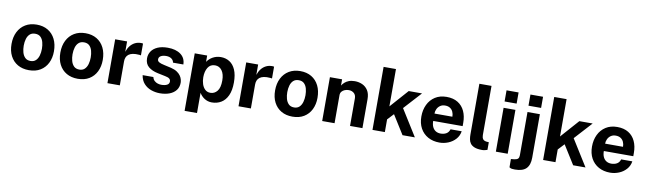

<svg xmlns="http://www.w3.org/2000/svg" viewBox="-46 -1403 7508 2229"><g transform="rotate(10 3708.0 -288.5)"><path d="M287.9 10Q212 10 155.8 -22.4Q99.7 -54.9 68.7 -114.5Q37.8 -174.1 37.8 -255.6Q37.8 -337 68.6 -398.1Q99.4 -459.2 155.7 -493.1Q211.9 -527 288.6 -527Q365.1 -527 421 -493.6Q476.8 -460.2 507.3 -399.3Q537.8 -338.3 537.8 -255.6Q537.8 -177.7 508.1 -117.9Q478.5 -58 422.7 -24Q366.9 10 287.9 10ZM288.6 -98.5Q327 -98.5 350.5 -120.9Q373.9 -143.3 384.6 -180.2Q395.2 -217.2 395.2 -260.4Q395.2 -301.4 385.5 -337.8Q375.8 -374.3 352.5 -396.9Q329.2 -419.6 288.6 -419.6Q249.8 -419.6 226.1 -398.2Q202.3 -376.8 191.5 -340.6Q180.6 -304.4 180.6 -260.4Q180.6 -220 190.5 -182.8Q200.5 -145.7 224 -122.1Q247.6 -98.5 288.6 -98.5Z M863.4 10Q787.5 10 731.3 -22.4Q675.2 -54.9 644.2 -114.5Q613.3 -174.1 613.3 -255.6Q613.3 -337 644.1 -398.1Q674.9 -459.2 731.2 -493.1Q787.4 -527 864.1 -527Q940.6 -527 996.5 -493.6Q1052.3 -460.2 1082.8 -399.3Q1113.3 -338.3 1113.3 -255.6Q1113.3 -177.7 1083.6 -117.9Q1054 -58 998.2 -24Q942.4 10 863.4 10ZM864.1 -98.5Q902.5 -98.5 926 -120.9Q949.4 -143.3 960.1 -180.2Q970.7 -217.2 970.7 -260.4Q970.7 -301.4 961 -337.8Q951.3 -374.3 928 -396.9Q904.7 -419.6 864.1 -419.6Q825.3 -419.6 801.6 -398.2Q777.8 -376.8 767 -340.6Q756.1 -304.4 756.1 -260.4Q756.1 -220 766 -182.8Q776 -145.7 799.5 -122.1Q823.1 -98.5 864.1 -98.5Z M1213.5 0V-517H1354V-394.6Q1366.5 -434.1 1389.3 -463.8Q1412.2 -493.6 1444.7 -510.3Q1477.2 -527 1517.8 -527Q1525.1 -527 1531.3 -526.3Q1537.5 -525.6 1540.5 -523.9V-384.9Q1536.2 -386.8 1529.9 -387.4Q1523.7 -388 1518.5 -388.4Q1475.2 -392.2 1445 -386Q1414.7 -379.9 1395.7 -365.5Q1376.7 -351.1 1368.1 -330.1Q1359.4 -309.1 1359.4 -283V0Z M1832.2 10Q1778.2 10 1728.4 -7.7Q1678.6 -25.4 1643.9 -63.6Q1609.2 -101.8 1599.8 -162.8H1726.2Q1732.8 -135.2 1750.2 -119.3Q1767.6 -103.3 1789.5 -96.6Q1811.4 -89.9 1831.5 -89.9Q1873.3 -89.9 1899 -103.2Q1924.8 -116.6 1924.8 -144Q1924.8 -165.2 1909.7 -177.7Q1894.6 -190.2 1859.5 -196.7L1768.4 -215.6Q1699.9 -229.9 1658.3 -264.7Q1616.7 -299.6 1616 -363.4Q1615.7 -410 1640.4 -447Q1665.2 -484 1713.7 -505.5Q1762.2 -527 1832.9 -527Q1928.6 -527 1985.7 -484.9Q2042.8 -442.8 2043.8 -366.6H1921.9Q1916.6 -396.7 1892.2 -412.9Q1867.8 -429.2 1831.2 -429.2Q1793.6 -429.2 1769 -415.6Q1744.3 -401.9 1744.3 -374.4Q1744.3 -354.2 1764.3 -342.4Q1784.2 -330.5 1826.4 -322L1910.5 -303.1Q1953.8 -292.3 1981 -274.2Q2008.3 -256 2023.3 -234.5Q2038.3 -213.1 2044.1 -191.3Q2050 -169.6 2050 -152.2Q2050 -100.4 2022.4 -64.3Q1994.8 -28.2 1945.8 -9.1Q1896.8 10 1832.2 10Z M2151.5 161V-517H2297.8L2298.4 -442.6Q2310.1 -460.8 2326.7 -476.1Q2343.4 -491.5 2364 -502.9Q2384.7 -514.4 2408.6 -520.7Q2432.6 -527 2458.8 -527Q2516.6 -527 2561.6 -498.7Q2606.7 -470.3 2632.4 -411.6Q2658.2 -352.9 2658.2 -262.5Q2658.2 -168.7 2630.3 -108.4Q2602.5 -48.2 2554.1 -19.1Q2505.7 10 2444.4 10Q2419.5 10 2397.5 3.3Q2375.4 -3.5 2356.7 -15.6Q2338 -27.7 2323.3 -43.4Q2308.5 -59.1 2297.7 -77.5V161ZM2409.3 -97.1Q2456.8 -97.1 2489.1 -136.5Q2521.3 -175.8 2521.3 -261.2Q2521.3 -336.3 2490.7 -378.6Q2460.1 -420.9 2409.3 -420.9Q2352.8 -420.9 2325 -375.2Q2297.2 -329.5 2297.2 -261.2Q2297.2 -218.2 2309.6 -180.7Q2321.9 -143.2 2346.7 -120.1Q2371.5 -97.1 2409.3 -97.1Z M2758.5 0V-517H2899V-394.6Q2911.5 -434.1 2934.3 -463.8Q2957.2 -493.6 2989.7 -510.3Q3022.2 -527 3062.8 -527Q3070.1 -527 3076.3 -526.3Q3082.5 -525.6 3085.5 -523.9V-384.9Q3081.2 -386.8 3074.9 -387.4Q3068.7 -388 3063.5 -388.4Q3020.2 -392.2 2990 -386Q2959.7 -379.9 2940.7 -365.5Q2921.7 -351.1 2913.1 -330.1Q2904.4 -309.1 2904.4 -283V0Z M3394.9 10Q3319 10 3262.8 -22.4Q3206.7 -54.9 3175.7 -114.5Q3144.8 -174.1 3144.8 -255.6Q3144.8 -337 3175.6 -398.1Q3206.4 -459.2 3262.7 -493.1Q3318.9 -527 3395.6 -527Q3472.1 -527 3528 -493.6Q3583.8 -460.2 3614.3 -399.3Q3644.8 -338.3 3644.8 -255.6Q3644.8 -177.7 3615.1 -117.9Q3585.5 -58 3529.7 -24Q3473.9 10 3394.9 10ZM3395.6 -98.5Q3434 -98.5 3457.5 -120.9Q3480.9 -143.3 3491.6 -180.2Q3502.2 -217.2 3502.2 -260.4Q3502.2 -301.4 3492.5 -337.8Q3482.8 -374.3 3459.5 -396.9Q3436.2 -419.6 3395.6 -419.6Q3356.8 -419.6 3333.1 -398.2Q3309.3 -376.8 3298.5 -340.6Q3287.6 -304.4 3287.6 -260.4Q3287.6 -220 3297.5 -182.8Q3307.5 -145.7 3331 -122.1Q3354.6 -98.5 3395.6 -98.5Z M3745 0V-517H3888.6V-443.8Q3900.4 -462.8 3919.8 -480.6Q3939.2 -498.5 3968.6 -510Q3997.9 -521.5 4038.7 -521.5Q4085.9 -521.5 4127.2 -503.1Q4168.4 -484.6 4194 -444.9Q4219.5 -405.1 4219.5 -341.2V0H4073.3V-323Q4073.3 -365.2 4048.3 -386.2Q4023.2 -407.2 3987.5 -407.2Q3963.7 -407.2 3941.3 -398.7Q3919 -390.2 3905 -373.2Q3890.9 -356.2 3890.9 -330.8V0Z M4837.6 0H4692L4552.4 -223.1L4483.8 -149.8V0H4338V-743H4483.8V-302.7L4673.9 -517H4831L4643.2 -311.1Z M5014.2 -224.9Q5013.8 -185.3 5026.8 -156.2Q5039.8 -127.1 5064.6 -111.2Q5089.4 -95.4 5124.3 -95.4Q5161.8 -95.4 5190 -111.5Q5218.2 -127.6 5229.2 -164.1H5360.8Q5352.2 -109 5317 -70Q5281.8 -30.9 5231.8 -10.5Q5181.8 10 5127.8 10Q5051.2 10 4992.9 -22.1Q4934.6 -54.2 4902.1 -113.2Q4869.6 -172.2 4869.6 -252.6Q4869.6 -330.2 4899.3 -392.3Q4929 -454.4 4985.1 -490.7Q5041.2 -527 5120.4 -527Q5199.4 -527 5253 -493.7Q5306.7 -460.4 5334 -401.2Q5361.3 -342.1 5361.3 -264.6V-224.9ZM5013.8 -311.8H5224.9Q5224.9 -343.1 5213.3 -368.9Q5201.7 -394.8 5178.4 -409.9Q5155.2 -425.1 5120.1 -425.1Q5086.5 -425.1 5062.7 -408.7Q5039 -392.4 5026.3 -366.4Q5013.7 -340.3 5013.8 -311.8Z M5632.1 8.8Q5574.8 8.8 5541.4 -4.6Q5508.1 -18.1 5492.1 -40.2Q5476.1 -62.4 5471.6 -89.8Q5467 -117.2 5467 -145.1V-743H5610.2V-162.9Q5610.2 -134.6 5622.4 -116.7Q5634.6 -98.8 5668.5 -95L5692.8 -93.6V-3.4Q5678.1 1.7 5662.5 5.2Q5646.9 8.8 5632.1 8.8Z M5931.9 -517V0H5792.4V-517ZM5933 -722.7V-591.2H5791V-722.7Z M6220.2 -3.6Q6220.2 81.1 6179.1 123.6Q6138 166 6046 166Q6005.5 166 5992.7 158.8Q5979.9 151.5 5979.9 151.5L5979.2 54L6019.6 50.2Q6050.5 45.8 6062.4 32.9Q6074.2 20 6074.2 -5.2V-517H6220.2ZM6221.4 -722.7V-591.2H6072.7V-722.7Z M6849.1 0H6703.5L6563.9 -223.1L6495.2 -149.8V0H6349.5V-743H6495.2V-302.7L6685.4 -517H6842.5L6654.7 -311.1Z M7025.7 -224.9Q7025.3 -185.3 7038.3 -156.2Q7051.3 -127.1 7076.1 -111.2Q7100.9 -95.4 7135.8 -95.4Q7173.3 -95.4 7201.5 -111.5Q7229.7 -127.6 7240.8 -164.1H7372.3Q7363.7 -109 7328.5 -70Q7293.3 -30.9 7243.3 -10.5Q7193.3 10 7139.3 10Q7062.7 10 7004.4 -22.1Q6946.1 -54.2 6913.6 -113.2Q6881.1 -172.2 6881.1 -252.6Q6881.1 -330.2 6910.8 -392.3Q6940.5 -454.4 6996.6 -490.7Q7052.7 -527 7131.9 -527Q7210.9 -527 7264.5 -493.7Q7318.2 -460.4 7345.5 -401.2Q7372.8 -342.1 7372.8 -264.6V-224.9ZM7025.3 -311.8H7236.4Q7236.4 -343.1 7224.8 -368.9Q7213.2 -394.8 7189.9 -409.9Q7166.7 -425.1 7131.6 -425.1Q7098 -425.1 7074.2 -408.7Q7050.5 -392.4 7037.8 -366.4Q7025.2 -340.3 7025.3 -311.8Z"/></g></svg>

Font: Public Sans Thin
Style: Regular
Weight: 100
Designer: The Public Sans project authors (U.S. Web Design System). Libre Franklin designed by Pablo Impallari and Rodrigo Fuenzal
Version: Version 1.008